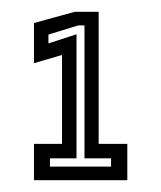

<svg xmlns="http://www.w3.org/2000/svg" viewBox="-20 -720 273 325"><path d="M37.5 -415V-476.5H85V-627L37.5 -613V-681L106.5 -700H147V-476.5H195.5V-415ZM64.5 -438H168V-452H123V-677H112.5L62 -661.5V-646.5L109.5 -662V-452H64.5Z"/></svg>

Font: Tourney Thin SemiBold
Style: Regular
Weight: 600
Version: Version 1.015